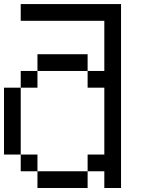

<svg xmlns="http://www.w3.org/2000/svg" viewBox="-20 -937 707 957"><path d="M0 -166.7V-500H83.3V-166.7ZM166.7 -166.7V-83.3H83.3V-166.7ZM166.7 -83.3H416.7V0H166.7ZM166.7 -583.3V-500H83.3V-583.3ZM166.7 -666.7H416.7V-583.3H166.7ZM500 -83.3H416.7V-166.7H500V-500H416.7V-583.3H500V-833.3H83.3V-916.7H583.3V0H500Z"/></svg>

Font: Galmuri11 Regular
Style: Regular
Weight: 400
Designer: Minseo Lee (Quiple)
Version: Version 2.356;hotconv 1.1.0;makeotfexe 2.6.0 DEVELOPMENT